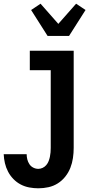

<svg xmlns="http://www.w3.org/2000/svg" viewBox="-23 -794 543 1037"><path d="M184 223Q160 223 135.5 218.5Q111 214 89 202.5Q67 191 49.5 173Q32 155 20.5 133Q9 111 3.5 87Q-2 63 -3 39H121Q121 53 124.5 67Q128 81 136 93Q144 105 157 111.5Q170 118 184 118Q196 118 207.5 112.5Q219 107 227 97.5Q235 88 239.5 76.5Q244 65 246.5 53Q249 41 250 29Q251 17 251 5V-415H138V-520H375V5Q375 32 371 59.5Q367 87 357 112.5Q347 138 329.5 160Q312 182 289 196.5Q266 211 239 217Q212 223 184 223ZM234 -600 145 -740 196 -774 292 -665 388 -774 439 -740 350 -600Z"/></svg>

Font: Iosevka Curly Extrabold
Style: Regular
Weight: 800
Monospace: yes
Designer: Belleve Invis
Foundry: Belleve Invis
Version: Version 22.1.2; ttfautohint (v1.8.4)